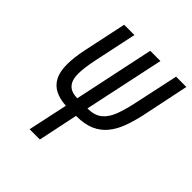

<svg xmlns="http://www.w3.org/2000/svg" viewBox="-195 -844 974 974"><g transform="rotate(45 291.5 -357.0)"><path d="M172.9 0 218.8 -214.4H217.8Q172.9 -216.8 140.6 -233.2Q108.4 -249.5 91.3 -282.2Q74.2 -314.9 74.2 -366.2Q74.2 -391.6 77.9 -421.9Q81.5 -452.1 88.9 -485.8L137.2 -713.9H210.9L161.6 -481Q154.8 -447.8 151.4 -421.4Q147.9 -395 147.9 -374Q147.9 -338.9 158.9 -318.8Q169.9 -298.8 188.7 -290.5Q207.5 -282.2 231 -282.2H232.9L324.2 -713.9H397.5L305.7 -282.2H307.6Q356.9 -282.2 385.3 -305.9Q413.6 -329.6 429.4 -371.6Q445.3 -413.6 457 -468.3L509.8 -713.9H583.5L530.3 -458Q518.6 -404.3 502 -359.6Q485.4 -314.9 459 -282.5Q432.6 -250 392.6 -232.2Q352.5 -214.4 293.5 -214.4H291.5L246.6 0Z"/></g></svg>

Font: Open Sans Condensed
Style: Italic
Weight: 400
Width: 3
Italic angle: -12°
Designer: Monotype Design Team
Foundry: Monotype Imaging Inc.
Version: Version 3.000